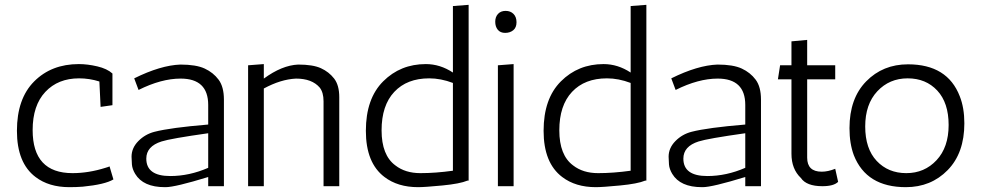

<svg xmlns="http://www.w3.org/2000/svg" viewBox="-20 -770 4058 794"><path d="M391 -433Q350 -446 307 -446Q220 -446 167.5 -390Q115 -334 115 -232Q115 -54 280 -54Q346 -54 416 -76Q430 -80 433 -82L449 -28Q414 -7 322 2Q296 4 267 4Q182 4 127 -38Q50 -96 50 -229Q50 -362 121.5 -433.5Q193 -505 306 -505Q342 -505 382.5 -495.5Q423 -486 445 -466V-335L396 -328Z M535 -446Q644 -500 726 -503Q791 -503 826.5 -486.5Q862 -470 884 -440.5Q906 -411 906 -358V0H841V-38Q704 4 665 4Q663 4 662 4Q572 4 539 -51Q527 -71 525.5 -90Q524 -109 524 -122Q524 -158 552 -186.5Q580 -215 619 -225Q685 -242 841 -255V-336Q841 -445 727 -445Q647 -445 553 -398ZM585 -114Q585 -42 684 -42Q763 -42 841 -76V-219Q685 -197 648 -185Q585 -165 585 -114Z M1071 -445Q1146 -500 1213 -503Q1274 -503 1307 -488Q1340 -473 1361.5 -445.5Q1383 -418 1383 -368V0H1318V-351Q1318 -388 1302 -408Q1270 -445 1204 -445Q1141 -442 1071 -404V0H1006V-500L1071 -505Z M1741 -505Q1800 -505 1853 -470V-745L1918 -750V-23H1913Q1882 -10 1809.5 -3Q1737 4 1709 4Q1625 4 1570 -38Q1493 -96 1493 -229Q1493 -362 1564.5 -433.5Q1636 -505 1741 -505ZM1853 -427Q1803 -446 1755 -446Q1663 -446 1610.5 -390Q1558 -334 1558 -231Q1558 -128 1615 -86Q1656 -54 1718.5 -54Q1781 -54 1853 -64Z M2104 -505V0H2039V-500ZM2069 -634Q2049 -634 2038.5 -647Q2028 -660 2028 -680Q2028 -700 2039.5 -712.5Q2051 -725 2071 -725Q2091 -725 2103.5 -712.5Q2116 -700 2116 -678Q2116 -656 2102.5 -645Q2089 -634 2069 -634Z M2476 -505Q2535 -505 2588 -470V-745L2653 -750V-23H2648Q2617 -10 2544.5 -3Q2472 4 2444 4Q2360 4 2305 -38Q2228 -96 2228 -229Q2228 -362 2299.5 -433.5Q2371 -505 2476 -505ZM2588 -427Q2538 -446 2490 -446Q2398 -446 2345.5 -390Q2293 -334 2293 -231Q2293 -128 2350 -86Q2391 -54 2453.5 -54Q2516 -54 2588 -64Z M2756 -446Q2865 -500 2947 -503Q3012 -503 3047.5 -486.5Q3083 -470 3105 -440.5Q3127 -411 3127 -358V0H3062V-38Q2925 4 2886 4Q2884 4 2883 4Q2793 4 2760 -51Q2748 -71 2746.5 -90Q2745 -109 2745 -122Q2745 -158 2773 -186.5Q2801 -215 2840 -225Q2906 -242 3062 -255V-336Q3062 -445 2948 -445Q2868 -445 2774 -398ZM2806 -114Q2806 -42 2905 -42Q2984 -42 3062 -76V-219Q2906 -197 2869 -185Q2806 -165 2806 -114Z M3446 -18Q3428 0 3381 0Q3315 0 3292 -34Q3253 -71 3253 -134V-442H3197L3206 -500H3253V-599L3318 -605V-500H3434V-442H3318V-118Q3318 -60 3378 -60Q3404 -60 3434 -72Z M3511 -128Q3493 -176 3493 -240Q3493 -363 3562 -433.5Q3631 -504 3735 -504Q3898 -504 3949 -372Q3968 -324 3968 -260Q3968 -137 3899 -66.5Q3830 4 3726 4Q3563 4 3511 -128ZM3558 -247Q3558 -155 3605.5 -104.5Q3653 -54 3728 -54Q3803 -54 3853 -107.5Q3903 -161 3903 -253Q3903 -345 3856 -395.5Q3809 -446 3733.5 -446Q3658 -446 3608 -392.5Q3558 -339 3558 -247Z"/></svg>

Font: Antic
Style: Regular
Weight: 400
Version: Version 1.0002